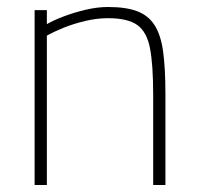

<svg xmlns="http://www.w3.org/2000/svg" viewBox="-20 -529 567 549"><path d="M79 0V-500H114V-460Q133 -471 162 -482Q191 -493 224.5 -501Q258 -509 289 -509Q340 -509 372 -497Q404 -485 422 -457Q440 -429 446.5 -381Q453 -333 453 -260V0H418V-258Q418 -343 409 -390.5Q400 -438 372.5 -457.5Q345 -477 289 -477Q257 -477 223.5 -469Q190 -461 161.5 -449.5Q133 -438 114 -427V0Z"/></svg>

Font: Cairo Play ExtraLight
Style: Regular
Weight: 250
Version: Version 3.119